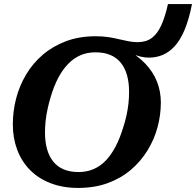

<svg xmlns="http://www.w3.org/2000/svg" viewBox="-20 -906 963 943"><path d="M449 -649Q409 -649 376 -635Q343 -621 315.5 -593Q288 -565 266.5 -524.5Q245 -484 229 -430Q220 -400 213.5 -370Q207 -340 204 -311.5Q201 -283 201 -255Q201 -210 211 -174Q221 -138 241.5 -112.5Q262 -87 293 -74Q324 -61 366 -61Q405 -61 438.5 -75Q472 -89 499 -117Q526 -145 547.5 -186Q569 -227 585 -280Q595 -310 601.5 -340Q608 -370 611 -398.5Q614 -427 614 -455Q614 -500 604 -536Q594 -572 573.5 -597.5Q553 -623 522 -636Q491 -649 449 -649ZM641 -616 601 -662Q656 -633 694 -593Q732 -553 751 -505Q770 -457 770 -403Q770 -342 754 -282Q738 -222 705 -168Q672 -114 623.5 -72.5Q575 -31 510 -7Q445 17 364 17Q289 17 229 -6Q169 -29 127.5 -71Q86 -113 64.5 -170.5Q43 -228 43 -294Q43 -359 59 -421.5Q75 -484 108 -539.5Q141 -595 190 -637Q239 -679 304 -703.5Q369 -728 451 -728Q485 -728 513.5 -723.5Q542 -719 566.5 -713Q591 -707 613 -703Q635 -699 656 -699Q698 -699 725.5 -719.5Q753 -740 772 -781.5Q791 -823 805 -886H923Q908 -810 886.5 -759Q865 -708 837.5 -678.5Q810 -649 778.5 -636Q747 -623 713 -623Q692 -623 672.5 -627.5Q653 -632 634 -640Q615 -648 596 -658L651 -645Z"/></svg>

Font: Roboto Serif 20pt SemiBold
Style: Italic
Weight: 600
Italic angle: -10°
Version: Version 1.007